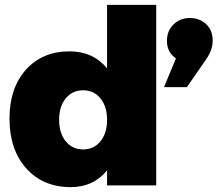

<svg xmlns="http://www.w3.org/2000/svg" viewBox="-20 -762 894 789"><path d="M19 -275Q19 -400 86.5 -475.5Q154 -551 266 -551Q362 -551 420 -481V-742H622V0H420V-62Q364 7 271 7Q157 7 88 -70Q19 -147 19 -275ZM223 -270Q223 -215 250 -181.5Q277 -148 322 -148Q366 -148 393 -181.5Q420 -215 420 -270Q420 -324 393 -357.5Q366 -391 322 -391Q277 -391 250 -357.5Q223 -324 223 -270ZM654 -404 703 -522Q666 -547 666 -594Q666 -635 693 -661.5Q720 -688 761 -688Q800 -688 827 -663Q854 -638 854 -595Q854 -558 829 -521L748 -404Z"/></svg>

Font: Trueno
Style: ExBd
Weight: 800
Designer: Julieta Ulanovsky
Foundry: Julieta Ulanovsky
Version: Version 3.001b